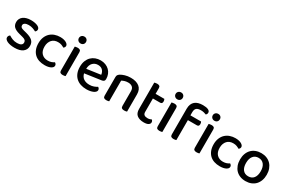

<svg xmlns="http://www.w3.org/2000/svg" viewBox="109 -1805 4384 2951"><g transform="rotate(30 2301.5 -329.5)"><path d="M418 -129Q418 -62 368 -24Q318 14 223 14Q184 14 151 8Q118 2 94.5 -9Q71 -20 58 -35Q45 -50 45 -68Q45 -83 52.5 -96Q60 -109 73 -117Q101 -99 137 -84Q173 -69 221 -69Q266 -69 290 -84.5Q314 -100 314 -129Q314 -154 297.5 -169Q281 -184 249 -192L181 -210Q113 -228 81 -259Q49 -290 49 -344Q49 -373 61 -398.5Q73 -424 96.5 -442.5Q120 -461 155 -471.5Q190 -482 235 -482Q271 -482 300.5 -476.5Q330 -471 351.5 -461.5Q373 -452 385 -438Q397 -424 397 -408Q397 -392 390 -380.5Q383 -369 372 -362Q354 -373 318.5 -386Q283 -399 242 -399Q200 -399 176 -384.5Q152 -370 152 -344Q152 -324 165.5 -311Q179 -298 212 -290L270 -275Q346 -255 382 -221Q418 -187 418 -129Z M763 -397Q731 -397 704 -386.5Q677 -376 657.5 -355Q638 -334 626.5 -303.5Q615 -273 615 -233Q615 -154 656 -112.5Q697 -71 763 -71Q801 -71 828 -81Q855 -91 875 -105Q888 -97 896 -86Q904 -75 904 -59Q904 -28 863.5 -7Q823 14 757 14Q702 14 656.5 -1Q611 -16 578 -47Q545 -78 526.5 -124.5Q508 -171 508 -233Q508 -295 527.5 -342Q547 -389 580.5 -420Q614 -451 659 -466.5Q704 -482 754 -482Q787 -482 813.5 -476Q840 -470 859 -459.5Q878 -449 888.5 -435.5Q899 -422 899 -407Q899 -393 891.5 -381.5Q884 -370 873 -364Q852 -377 826.5 -387Q801 -397 763 -397Z M1123 -2Q1116 1 1103.5 3.5Q1091 6 1075 6Q1046 6 1032 -5Q1018 -16 1018 -42V-465Q1026 -467 1038.5 -470Q1051 -473 1067 -473Q1096 -473 1109.5 -462Q1123 -451 1123 -424ZM1007 -612Q1007 -638 1025 -655.5Q1043 -673 1071 -673Q1099 -673 1116 -655.5Q1133 -638 1133 -612Q1133 -586 1116 -568.5Q1099 -551 1071 -551Q1043 -551 1025 -568.5Q1007 -586 1007 -612Z M1347 -181Q1361 -124 1401.5 -96.5Q1442 -69 1505 -69Q1547 -69 1582 -82Q1617 -95 1638 -110Q1666 -94 1666 -65Q1666 -48 1653 -33.5Q1640 -19 1617.5 -8.5Q1595 2 1564.5 8Q1534 14 1499 14Q1441 14 1393.5 -2Q1346 -18 1312 -50Q1278 -82 1259.5 -129Q1241 -176 1241 -238Q1241 -298 1259 -343.5Q1277 -389 1308 -419.5Q1339 -450 1381 -466Q1423 -482 1471 -482Q1519 -482 1558.5 -466.5Q1598 -451 1626.5 -423.5Q1655 -396 1670.5 -358Q1686 -320 1686 -275Q1686 -250 1674 -238.5Q1662 -227 1639 -223ZM1471 -401Q1416 -401 1379.5 -364Q1343 -327 1341 -258L1587 -293Q1583 -338 1554 -369.5Q1525 -401 1471 -401Z M2109 -303Q2109 -352 2081.5 -375Q2054 -398 2007 -398Q1972 -398 1944.5 -389Q1917 -380 1897 -369V-2Q1890 1 1877.5 3.5Q1865 6 1850 6Q1821 6 1807 -5Q1793 -16 1793 -42V-372Q1793 -395 1802 -409Q1811 -423 1832 -437Q1860 -454 1905 -468Q1950 -482 2007 -482Q2104 -482 2159 -438.5Q2214 -395 2214 -307V-2Q2207 1 2194 3.5Q2181 6 2166 6Q2137 6 2123 -5Q2109 -16 2109 -42V-303Z M2457 -137Q2457 -101 2478 -86Q2499 -71 2537 -71Q2554 -71 2573 -76Q2592 -81 2606 -88Q2613 -80 2618.5 -70Q2624 -60 2624 -46Q2624 -20 2597.5 -3Q2571 14 2517 14Q2442 14 2397.5 -19.5Q2353 -53 2353 -130V-597Q2360 -599 2373 -602Q2386 -605 2401 -605Q2430 -605 2443.5 -594Q2457 -583 2457 -557V-458H2612Q2616 -452 2619.5 -441Q2623 -430 2623 -418Q2623 -375 2586 -375H2457V-137Z M2840 -2Q2833 1 2820.5 3.5Q2808 6 2792 6Q2763 6 2749 -5Q2735 -16 2735 -42V-465Q2743 -467 2755.5 -470Q2768 -473 2784 -473Q2813 -473 2826.5 -462Q2840 -451 2840 -424ZM2724 -612Q2724 -638 2742 -655.5Q2760 -673 2788 -673Q2816 -673 2833 -655.5Q2850 -638 2850 -612Q2850 -586 2833 -568.5Q2816 -551 2788 -551Q2760 -551 2742 -568.5Q2724 -586 2724 -612Z M3086 -439H3275Q3279 -433 3282.5 -422.5Q3286 -412 3286 -398Q3286 -356 3248 -356H3089V-2Q3082 1 3069.5 3.5Q3057 6 3042 6Q3013 6 2999 -5Q2985 -16 2985 -42V-498Q2985 -544 2998.5 -577Q3012 -610 3037 -631Q3062 -652 3097.5 -662Q3133 -672 3176 -672Q3238 -672 3271 -656Q3304 -640 3304 -611Q3304 -597 3298.5 -586.5Q3293 -576 3285 -568Q3266 -576 3241 -582Q3216 -588 3190 -588Q3134 -588 3110 -566Q3086 -544 3086 -494ZM3499 -2Q3492 1 3479.5 3.5Q3467 6 3451 6Q3422 6 3408 -5Q3394 -16 3394 -42V-465Q3402 -467 3414.5 -470Q3427 -473 3443 -473Q3472 -473 3485.5 -462Q3499 -451 3499 -424ZM3383 -612Q3383 -638 3401 -655.5Q3419 -673 3447 -673Q3475 -673 3492 -655.5Q3509 -638 3509 -612Q3509 -586 3492 -568.5Q3475 -551 3447 -551Q3419 -551 3401 -568.5Q3383 -586 3383 -612Z M3872 -397Q3840 -397 3813 -386.5Q3786 -376 3766.5 -355Q3747 -334 3735.5 -303.5Q3724 -273 3724 -233Q3724 -154 3765 -112.5Q3806 -71 3872 -71Q3910 -71 3937 -81Q3964 -91 3984 -105Q3997 -97 4005 -86Q4013 -75 4013 -59Q4013 -28 3972.5 -7Q3932 14 3866 14Q3811 14 3765.5 -1Q3720 -16 3687 -47Q3654 -78 3635.5 -124.5Q3617 -171 3617 -233Q3617 -295 3636.5 -342Q3656 -389 3689.5 -420Q3723 -451 3768 -466.5Q3813 -482 3863 -482Q3896 -482 3922.5 -476Q3949 -470 3968 -459.5Q3987 -449 3997.5 -435.5Q4008 -422 4008 -407Q4008 -393 4000.5 -381.5Q3993 -370 3982 -364Q3961 -377 3935.5 -387Q3910 -397 3872 -397Z M4559 -234Q4559 -177 4542 -131Q4525 -85 4494.5 -53Q4464 -21 4420 -3.5Q4376 14 4322 14Q4268 14 4224 -3.5Q4180 -21 4149.5 -53Q4119 -85 4102 -131Q4085 -177 4085 -234Q4085 -291 4102 -337Q4119 -383 4150 -415Q4181 -447 4225 -464.5Q4269 -482 4322 -482Q4375 -482 4419 -464.5Q4463 -447 4494 -414.5Q4525 -382 4542 -336.5Q4559 -291 4559 -234ZM4322 -398Q4262 -398 4227 -355Q4192 -312 4192 -234Q4192 -156 4226 -113.5Q4260 -71 4322 -71Q4384 -71 4418 -113.5Q4452 -156 4452 -234Q4452 -311 4417.5 -354.5Q4383 -398 4322 -398Z"/></g></svg>

Font: Baloo Chettan 2 Medium
Style: Regular
Weight: 500
Designer: Maithili Shingre, Unnati Kotecha and Ek Type
Foundry: Ek Type
Version: Version 1.640;hotconv 1.0.111;makeotfexe 2.5.65597; ttfautoh